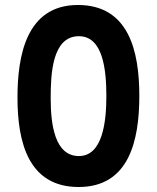

<svg xmlns="http://www.w3.org/2000/svg" viewBox="-20 -733 628 769"><path d="M292 -713C84 -713 50 -507 50 -342C50 -161 95 16 295 16C496 16 538 -168 538 -349C538 -530 495 -713 292 -713ZM296 -588C392 -588 406 -455 406 -348C406 -245 391 -108 296 -108C199 -108 183 -235 183 -339C183 -434 188 -588 296 -588Z"/></svg>

Font: Mesarto
Style: Regular
Weight: 700
Designer: Mohamed Gaber
Foundry: Kief Type Foundry
Version: Version 2.020